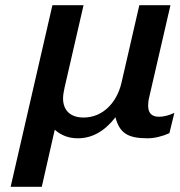

<svg xmlns="http://www.w3.org/2000/svg" viewBox="-20 -520 692 740"><path d="M21 200H141L191 -20C216 2 245 13 280 13C335 13 383 -14 425 -68C441 -6 474 13 549 13C575 13 605 6 633 -7L652 -85C633 -76 612 -70 593 -70C562 -70 551 -87 551 -113C551 -122 552 -133 555 -145L637 -500H517L448 -200C430 -124 376 -67 302 -67C250 -67 223 -96 223 -141C223 -154 226 -168 229 -183L302 -500H182Z"/></svg>

Font: Perun SemiBold Italic
Style: Regular
Weight: 400
Italic angle: -12°
Foundry: Copyright (c) Stefan Peev, Context Ltd, 2016
Version: Version 1.026